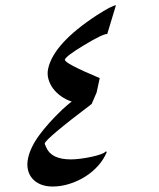

<svg xmlns="http://www.w3.org/2000/svg" viewBox="-20 -719 597 722"><path d="M381.8 -147.9Q370.6 -120.1 349.4 -96.2Q328.1 -72.3 300.5 -54.9Q272.9 -37.6 241.2 -27.6Q209.5 -17.6 177.7 -17.6Q152.8 -17.6 133.5 -25.4Q114.3 -33.2 101.8 -47.4Q89.4 -61.5 85 -80.8Q80.6 -100.1 85.4 -123.5Q94.2 -165 127.4 -210.4Q160.6 -255.9 215.8 -308.6Q227.1 -318.4 235.4 -325.7Q243.7 -333 250 -336.9Q229 -343.8 210.7 -356.4Q192.4 -369.1 179.9 -385.7Q167.5 -402.3 162.1 -421.6Q156.7 -440.9 161.1 -460.9Q171.4 -508.3 217.3 -558.6Q263.2 -608.9 343.8 -661.6Q372.1 -679.7 390.6 -689.5Q409.2 -699.2 416 -699.2L383.3 -591.3Q365.7 -591.3 295.4 -548.8Q226.1 -506.8 224.1 -494.6Q221.2 -481.4 355 -425.3L343.3 -371.1L324.7 -328.1Q151.9 -197.3 148.4 -179.7Q147.5 -178.2 153.3 -166Q171.9 -119.6 246.6 -119.6Q262.2 -119.6 283.2 -122.3Q304.2 -125 323.7 -129.2Q343.3 -133.3 358.4 -138.7Q373.5 -144 377 -149.4Z"/></svg>

Font: XB Khoramshahr
Style: Italic
Weight: 400
Italic angle: -12°
Designer: Behnam
Foundry: Irmug
Version: Version 8.005 2009